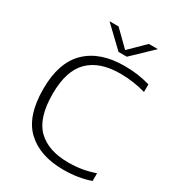

<svg xmlns="http://www.w3.org/2000/svg" viewBox="-222 -1071 1096 1207"><g transform="rotate(30 326.0 -468.0)"><path d="M65 -369Q65 -560.5 162.5 -654.8Q260 -749 436.5 -749Q487.5 -749 532 -742.8Q576.5 -736.5 623 -723.5V-668Q531 -694 438 -694Q288 -694 209.8 -616.5Q131.5 -539 131.5 -371Q131.5 -197 208.8 -121.5Q286 -46 431 -46Q481.5 -46 526.5 -53.2Q571.5 -60.5 623 -78V-22Q535 9 428 9Q257 9 161 -81Q65 -171 65 -369ZM498.5 -945H564L418.5 -806H358.5L213 -945H278.5L388.5 -837Z"/></g></svg>

Font: Encode Sans Expanded Light
Style: Regular
Weight: 300
Width: 7
Designer: Multiple Designers
Foundry: Impallari Type
Version: Version 2.000